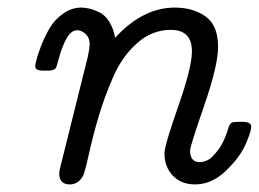

<svg xmlns="http://www.w3.org/2000/svg" viewBox="-20 -484 686 509"><path d="M73.2 -309.1Q73.2 -311 76.7 -325.4Q80.1 -339.8 89.6 -364Q99.1 -388.2 112.1 -410.2Q125 -432.1 147.5 -448Q169.9 -463.9 195.8 -463.9Q204.6 -463.9 215.8 -461.4Q227.1 -459 242.4 -451.9Q257.8 -444.8 269.3 -427Q280.8 -409.2 285.2 -383.8Q358.4 -463.9 443.8 -463.9Q491.7 -463.9 524.9 -440.4Q558.1 -417 558.1 -359.9Q558.1 -310.1 521 -203.1Q483.9 -96.2 483.9 -85Q483.9 -54.2 509.8 -54.2Q519.5 -54.2 530.8 -59.6Q542 -64.9 558.6 -86.9Q575.2 -108.9 585.9 -146Q589.8 -157.2 595 -159.2Q600.1 -161.1 621.1 -161.1Q646 -161.1 646 -148.9Q646 -134.8 630.6 -100.3Q615.2 -65.9 578.1 -30.5Q541 4.9 497.1 4.9Q460 4.9 438 -18.6Q416 -42 416 -77.1Q416 -98.1 452.4 -201.7Q488.8 -305.2 488.8 -348.1Q488.8 -404.8 433.1 -404.8Q432.6 -404.8 432.1 -404.8Q383.3 -404.8 343.8 -369.9Q304.2 -335 280.5 -281Q256.8 -227.1 241.5 -175Q226.1 -123 215.6 -75.4Q205.1 -27.8 200.2 -18.1Q188 4.9 165 4.9Q139.2 4.9 137.2 -20Q136.2 -26.9 141.1 -45.9L212.9 -334Q217.8 -358.9 217.8 -365.2Q217.8 -384.3 206.8 -394Q195.8 -403.8 185.1 -403.8Q168 -403.8 156 -381.3Q144 -358.9 137 -332.5Q129.9 -306.2 127.9 -303.2Q123 -297.4 109.9 -296.9H92.8Q73.2 -296.9 73.2 -309.1Z"/></svg>

Font: CMU Concrete
Style: Italic
Weight: 500
Italic angle: -14.04°
Version: Version 0.7.0